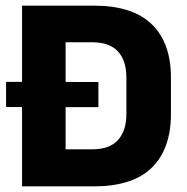

<svg xmlns="http://www.w3.org/2000/svg" viewBox="-20 -659 662 679"><path d="M1.5 -280.5V-369.5L328 -369V-280ZM167.5 0V-131H307Q367 -131 397 -163.5Q427 -196 427 -256.5V-384.5Q427 -445 397 -477.2Q367 -509.5 307 -509.5H167V-639H312.5Q449 -639 516.8 -573.2Q584.5 -507.5 584.5 -384.5V-256Q584.5 -132.5 517 -66.2Q449.5 0 312.5 0ZM58 0V-639H212V0Z"/></svg>

Font: Anek Gujarati Medium
Style: Bold
Weight: 700
Version: Version 1.003